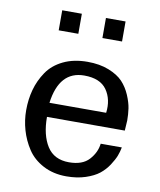

<svg xmlns="http://www.w3.org/2000/svg" viewBox="-83 -788 722 866"><g transform="rotate(10 278.5 -355.0)"><path d="M421.9 -629.9V-721.7H332V-629.9ZM221.7 -629.9V-721.7H131.8V-629.9ZM506.8 -283.2C506.8 -302.1 505.5 -320.3 502.9 -337.9C500.3 -355.5 494.3 -375.3 484.9 -397.5C475.4 -419.6 463.1 -438.8 447.8 -455.1C432.5 -471.4 410.8 -485 382.8 -496.1C354.8 -507.2 322.3 -512.7 285.2 -512.7C242.8 -512.7 205.9 -505 174.3 -489.7C142.7 -474.4 118.2 -453.8 100.6 -427.7C83 -401.7 70.1 -373.9 62 -344.2C53.9 -314.6 49.8 -283.2 49.8 -250C49.8 -219.4 54 -189.3 62.5 -159.7C71 -130 83.8 -102.1 101.1 -75.7C118.3 -49.3 142.4 -28 173.3 -11.7C204.3 4.6 239.6 12.7 279.3 12.7C311.8 12.7 341 8.5 366.7 0C392.4 -8.5 413.1 -18.9 428.7 -31.2C444.3 -43.6 457.7 -58.3 468.8 -75.2C479.8 -92.1 487.8 -106.9 492.7 -119.6C497.6 -132.3 501.3 -145.5 503.9 -159.2H407.2C404 -131.8 392.3 -107.1 372.1 -85C351.9 -62.8 321.3 -51.8 280.3 -51.8C234.7 -51.8 201.2 -68.7 179.7 -102.5C158.2 -136.4 147.5 -181 147.5 -236.3H503.9ZM407.2 -300.8H147.5C160.5 -399.7 205.1 -449.2 281.2 -449.2C330.1 -449.2 364.6 -434.7 384.8 -405.8C404.9 -376.8 412.4 -341.8 407.2 -300.8Z"/></g></svg>

Font: FreeUniversal
Style: Regular
Weight: 400
Version: Version 1.001